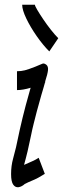

<svg xmlns="http://www.w3.org/2000/svg" viewBox="-20 -784 268 814"><path d="M85 -4Q73 7 59.5 9.5Q46 12 36.5 -0.5Q27 -13 27 -46Q27 -81 35.5 -111.5Q44 -142 48 -160Q57 -203 63.5 -232.5Q70 -262 76 -286Q82 -310 89 -337Q96 -364 107 -402Q108 -406 110 -412Q77 -402 52 -402V-482Q70 -482 85.5 -486Q101 -490 129 -501Q153 -511 160 -514Q167 -517 177 -509Q185 -502 183.5 -486.5Q182 -471 171 -437Q173 -436 173.5 -436.5Q174 -437 171 -435Q168 -424 164 -410.5Q160 -397 155 -380Q143 -339 136 -311.5Q129 -284 123 -260.5Q117 -237 111.5 -209.5Q106 -182 97 -143Q93 -127 89.5 -113Q86 -99 82 -85Q100 -93 116 -100Q132 -107 144 -115L170 -47Q142 -29 120 -20Q98 -11 85 -4ZM189 -566Q162 -593 135.5 -631Q109 -669 91.5 -705.5Q74 -742 74 -764H128Q128 -759 138 -742Q148 -725 163.5 -702Q179 -679 196 -657.5Q213 -636 227 -622Z"/></svg>

Font: Syne Tactile
Style: Regular
Weight: 400
Designer: Lucas Descroix
Foundry: Bonjour Monde
Version: Version 2.100; ttfautohint (v1.8.3)